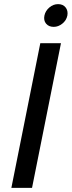

<svg xmlns="http://www.w3.org/2000/svg" viewBox="-20 -909 347 929"><path d="M175 -700H275L135 0H35ZM240 -779Q216 -779 203 -794.5Q190 -810 195 -834Q200 -857 219 -873Q238 -889 261 -889Q285 -889 297.5 -873Q310 -857 306 -834Q301 -810 281.5 -794.5Q262 -779 240 -779Z"/></svg>

Font: Albert Sans Medium
Style: Italic
Weight: 500
Italic angle: -11.25°
Designer: Andreas Rasmussen
Foundry: a.Foundry
Version: Version 1.025